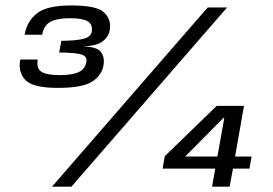

<svg xmlns="http://www.w3.org/2000/svg" viewBox="-20 -702 1028 722"><path d="M197.5 -371.5Q293.5 -371.5 329.8 -397.2Q366 -423 370 -462.5Q373 -490.5 357.8 -508.5Q342.5 -526.5 289 -527.5Q342.5 -528.5 366.5 -547Q390.5 -565.5 393.5 -594.5Q397.5 -631.5 370 -656.5Q342.5 -681.5 247.5 -681.5Q155.5 -681.5 118.2 -651.2Q81 -621 72.5 -571.5H138.5Q145.5 -608 171 -620.8Q196.5 -633.5 243 -633.5Q290 -633.5 309.8 -622Q329.5 -610.5 325 -583Q322.5 -564.5 296.5 -556.8Q270.5 -549 210.5 -548.5L202.5 -504.5Q266.5 -504 287.2 -496.8Q308 -489.5 305 -470.5Q301 -443 276.5 -431.2Q252 -419.5 204.5 -419.5Q156.5 -419.5 136.2 -432Q116 -444.5 122 -478H56Q47.5 -430 75.8 -400.8Q104 -371.5 197.5 -371.5ZM175.5 0H248.5L834 -674H761ZM777.5 0H843.5L856 -68H918L926 -113.5H864L897.5 -304H795L599.5 -114.5L591.5 -68H789.5ZM676.5 -113.5 820 -258.5H823.5L797.5 -113.5Z"/></svg>

Font: Anybody UltraCondensed Thin SemiBold
Style: Italic
Weight: 600
Italic angle: -10°
Version: Version 1.111